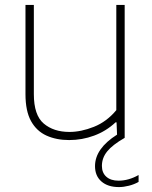

<svg xmlns="http://www.w3.org/2000/svg" viewBox="-20 -560 618 780"><path d="M261 9Q209 9 168.8 -9.2Q128.5 -27.5 106 -68.2Q83.5 -109 83.5 -177.5V-540H117.5V-177.5Q117.5 -92 157.8 -58Q198 -24 262 -24Q309.5 -24 361.5 -44.8Q413.5 -65.5 452.5 -112.5V-540H486.5V0Q437 28.5 415.5 55Q394 81.5 394 114Q394 142 412 158Q430 174 461.5 174Q502.5 174 543 151V179Q525.5 189 503.8 194.5Q482 200 463.5 200Q418 200 392 177.2Q366 154.5 366 115Q366 43.5 455.5 -13L453.5 -63H449.5Q411 -27 362.2 -9Q313.5 9 261 9Z"/></svg>

Font: Encode Sans Semi Expanded Thin
Style: Regular
Weight: 100
Width: 6
Designer: Multiple Designers
Foundry: Impallari Type
Version: Version 3.000; ttfautohint (v1.8.3) -l 8 -r 50 -G 200 -x 14 